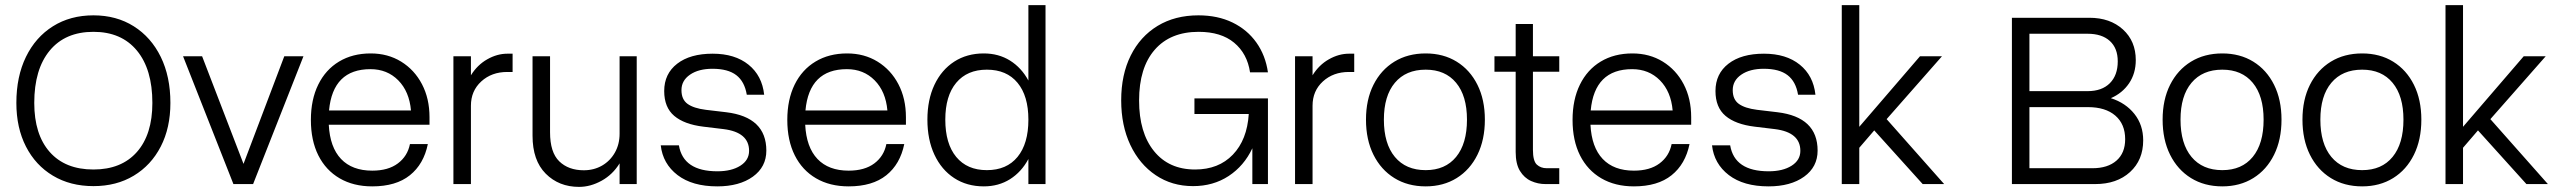

<svg xmlns="http://www.w3.org/2000/svg" viewBox="-20 -720 9998 751"><path d="M44 -317.5Q44 -420.5 81.5 -497.5Q119 -574.5 187 -617.2Q255 -660 345.5 -660Q435.5 -660 503.2 -617.2Q571 -574.5 608.8 -497.5Q646.5 -420.5 646.5 -317.5Q646.5 -220 608.8 -146.8Q571 -73.5 503.2 -32.8Q435.5 8 345.5 8Q255 8 187 -32.8Q119 -73.5 81.5 -146.8Q44 -220 44 -317.5ZM576 -317.5Q576 -449 515.5 -522.2Q455 -595.5 345.5 -595.5Q235 -595.5 174.5 -522.2Q114 -449 114 -317.5Q114 -194 174.5 -125.5Q235 -57 345.5 -57Q455 -57 515.5 -125.5Q576 -194 576 -317.5Z M696 -500H770.5L932.5 -79L1092 -500H1167L970 0H893Z M1196 -251Q1196 -330.5 1224.8 -389Q1253.5 -447.5 1306.2 -479.2Q1359 -511 1430 -511Q1497 -511 1549 -479Q1601 -447 1630.5 -390.8Q1660 -334.5 1660 -261.5V-232H1266Q1270.5 -144 1314 -98.2Q1357.5 -52.5 1436 -52.5Q1498.5 -52.5 1536.2 -80.8Q1574 -109 1583.5 -156.5H1653.5Q1637.5 -78 1583.2 -34.5Q1529 9 1436 9Q1362.5 9 1308.5 -22.5Q1254.5 -54 1225.2 -112.2Q1196 -170.5 1196 -251ZM1429 -449.5Q1282 -449.5 1267 -288H1587.5Q1581 -362 1537.8 -405.8Q1494.5 -449.5 1429 -449.5Z M1753.5 -500H1822V-425.5Q1847 -466 1885.8 -488Q1924.5 -510 1964.5 -510H1985V-438.5H1964Q1903 -438.5 1862.5 -401.5Q1822 -364.5 1822 -306.5V0H1753.5Z M2131.5 -202.5Q2131.5 -124 2167.5 -89Q2203.5 -54 2263.5 -54Q2303 -54 2334.8 -72.2Q2366.5 -90.5 2385 -123Q2403.5 -155.5 2403.5 -197V-500H2470.5V0H2403.5V-81Q2376.5 -37 2333 -13Q2289.5 11 2245 11Q2166 11 2114.5 -40.8Q2063 -92.5 2063 -189V-500H2131.5Z M2810.5 -215 2731.5 -224.5Q2656.5 -233.5 2617.2 -266.8Q2578 -300 2578 -364Q2578 -431.5 2628.8 -470.8Q2679.5 -510 2767.5 -510Q2854.5 -510 2907.8 -467Q2961 -424 2969 -349.5H2901Q2892.5 -401 2860 -426Q2827.5 -451 2767 -451Q2712.5 -451 2679 -428Q2645.5 -405 2645.5 -367.5Q2645.5 -331 2669.2 -313.8Q2693 -296.5 2740.5 -290.5L2820.5 -281Q2977.5 -262 2977.5 -131Q2977.5 -67 2924.8 -29Q2872 9 2785.5 9Q2688 9 2630.2 -35.2Q2572.5 -79.5 2564.5 -151.5H2635.5Q2652.5 -50 2786 -50Q2841.5 -50 2875.8 -71.8Q2910 -93.5 2910 -130Q2910 -202.5 2810.5 -215Z M3059.5 -251Q3059.5 -330.5 3088.2 -389Q3117 -447.5 3169.8 -479.2Q3222.5 -511 3293.5 -511Q3360.5 -511 3412.5 -479Q3464.5 -447 3494 -390.8Q3523.5 -334.5 3523.5 -261.5V-232H3129.5Q3134 -144 3177.5 -98.2Q3221 -52.5 3299.5 -52.5Q3362 -52.5 3399.8 -80.8Q3437.5 -109 3447 -156.5H3517Q3501 -78 3446.8 -34.5Q3392.5 9 3299.5 9Q3226 9 3172 -22.5Q3118 -54 3088.8 -112.2Q3059.5 -170.5 3059.5 -251ZM3292.5 -449.5Q3145.5 -449.5 3130.5 -288H3451Q3444.5 -362 3401.2 -405.8Q3358 -449.5 3292.5 -449.5Z M4069.5 -700V0H4002.5V-98Q3975.5 -47.5 3930.8 -19.2Q3886 9 3828 9Q3762 9 3712.2 -23.5Q3662.5 -56 3635 -114.8Q3607.5 -173.5 3607.5 -252Q3607.5 -330 3635 -388.2Q3662.5 -446.5 3712.2 -478.8Q3762 -511 3828 -511Q3886 -511 3930.8 -483Q3975.5 -455 4002.5 -405V-700ZM3677.5 -252Q3677.5 -158 3720.2 -106.2Q3763 -54.5 3840 -54.5Q3917.5 -54.5 3960 -106.2Q4002.5 -158 4002.5 -252Q4002.5 -345 3960 -396.2Q3917.5 -447.5 3840 -447.5Q3763 -447.5 3720.2 -396.2Q3677.5 -345 3677.5 -252Z M4365.5 -327.5Q4365.5 -428 4402.8 -502.8Q4440 -577.5 4508 -618.8Q4576 -660 4667.5 -660Q4743 -660 4800.8 -632Q4858.5 -604 4894.2 -553.8Q4930 -503.5 4939.5 -437H4869.5Q4858.5 -510.5 4807.2 -553Q4756 -595.5 4668.5 -595.5Q4557.5 -595.5 4496.5 -525.2Q4435.5 -455 4435.5 -327Q4435.5 -201 4493.8 -129Q4552 -57 4654.5 -57Q4746.5 -57 4802.2 -115Q4858 -173 4864.5 -274H4652V-335H4939.5V0H4878.5V-140Q4846 -71 4785.8 -31.5Q4725.5 8 4646.5 8Q4564 8 4500.5 -34.8Q4437 -77.5 4401.2 -153.2Q4365.5 -229 4365.5 -327.5Z M5045.5 -500H5114V-425.5Q5139 -466 5177.8 -488Q5216.5 -510 5256.5 -510H5277V-438.5H5256Q5195 -438.5 5154.5 -401.5Q5114 -364.5 5114 -306.5V0H5045.5Z M5323 -252Q5323 -330 5352.2 -388.2Q5381.5 -446.5 5434 -478.8Q5486.5 -511 5556.5 -511Q5625.5 -511 5677.8 -478.8Q5730 -446.5 5759 -388.2Q5788 -330 5788 -252Q5788 -173.5 5759 -114.8Q5730 -56 5677.8 -23.5Q5625.5 9 5556.5 9Q5486.5 9 5434 -23.5Q5381.5 -56 5352.2 -114.8Q5323 -173.5 5323 -252ZM5718 -252Q5718 -345 5675.5 -396.2Q5633 -447.5 5556.5 -447.5Q5479 -447.5 5436 -396.2Q5393 -345 5393 -252Q5393 -158 5436 -106.2Q5479 -54.5 5556.5 -54.5Q5633 -54.5 5675.5 -106.2Q5718 -158 5718 -252Z M6079 -62V0H6025Q5995.5 0 5968.8 -12Q5942 -24 5925.2 -51.5Q5908.5 -79 5908.5 -125.5V-439.5H5825.5V-500H5908.5V-626H5976V-500H6079V-439.5H5976V-134Q5976 -90.5 5991.2 -76.2Q6006.5 -62 6030 -62Z M6131 -251Q6131 -330.5 6159.8 -389Q6188.5 -447.5 6241.2 -479.2Q6294 -511 6365 -511Q6432 -511 6484 -479Q6536 -447 6565.5 -390.8Q6595 -334.5 6595 -261.5V-232H6201Q6205.5 -144 6249 -98.2Q6292.5 -52.5 6371 -52.5Q6433.5 -52.5 6471.2 -80.8Q6509 -109 6518.5 -156.5H6588.5Q6572.5 -78 6518.2 -34.5Q6464 9 6371 9Q6297.5 9 6243.5 -22.5Q6189.5 -54 6160.2 -112.2Q6131 -170.5 6131 -251ZM6364 -449.5Q6217 -449.5 6202 -288H6522.5Q6516 -362 6472.8 -405.8Q6429.5 -449.5 6364 -449.5Z M6922.5 -215 6843.5 -224.5Q6768.5 -233.5 6729.2 -266.8Q6690 -300 6690 -364Q6690 -431.5 6740.8 -470.8Q6791.5 -510 6879.5 -510Q6966.5 -510 7019.8 -467Q7073 -424 7081 -349.5H7013Q7004.5 -401 6972 -426Q6939.5 -451 6879 -451Q6824.5 -451 6791 -428Q6757.5 -405 6757.5 -367.5Q6757.5 -331 6781.2 -313.8Q6805 -296.5 6852.5 -290.5L6932.5 -281Q7089.5 -262 7089.5 -131Q7089.5 -67 7036.8 -29Q6984 9 6897.5 9Q6800 9 6742.2 -35.2Q6684.5 -79.5 6676.5 -151.5H6747.5Q6764.5 -50 6898 -50Q6953.5 -50 6987.8 -71.8Q7022 -93.5 7022 -130Q7022 -202.5 6922.5 -215Z M7490 -500H7576L7359.5 -254L7584.5 0H7500.5L7311 -210L7252.5 -142V0H7184V-700H7252.5V-224Z M8152.5 -650.5Q8233.5 -650.5 8283.8 -604.8Q8334 -559 8334 -485Q8334 -433 8307.8 -394.2Q8281.5 -355.5 8236.5 -336Q8294.5 -317.5 8328.8 -274.2Q8363 -231 8363 -171Q8363 -94 8311.5 -47Q8260 0 8175.5 0H7849.5V-650.5ZM8145.5 -588H7918V-363.5H8145.5Q8201.5 -363.5 8232.5 -394.5Q8263.5 -425.5 8263.5 -480Q8263.5 -531.5 8232.5 -559.8Q8201.5 -588 8145.5 -588ZM8147 -301H7918V-62H8164.5Q8224.5 -62 8258.5 -91.8Q8292.5 -121.5 8292.5 -175.5Q8292.5 -234.5 8254 -267.8Q8215.5 -301 8147 -301Z M8439 -252Q8439 -330 8468.2 -388.2Q8497.5 -446.5 8550 -478.8Q8602.5 -511 8672.5 -511Q8741.5 -511 8793.8 -478.8Q8846 -446.5 8875 -388.2Q8904 -330 8904 -252Q8904 -173.5 8875 -114.8Q8846 -56 8793.8 -23.5Q8741.5 9 8672.5 9Q8602.5 9 8550 -23.5Q8497.5 -56 8468.2 -114.8Q8439 -173.5 8439 -252ZM8834 -252Q8834 -345 8791.5 -396.2Q8749 -447.5 8672.5 -447.5Q8595 -447.5 8552 -396.2Q8509 -345 8509 -252Q8509 -158 8552 -106.2Q8595 -54.5 8672.5 -54.5Q8749 -54.5 8791.5 -106.2Q8834 -158 8834 -252Z M8986 -252Q8986 -330 9015.2 -388.2Q9044.5 -446.5 9097 -478.8Q9149.5 -511 9219.5 -511Q9288.5 -511 9340.8 -478.8Q9393 -446.5 9422 -388.2Q9451 -330 9451 -252Q9451 -173.5 9422 -114.8Q9393 -56 9340.8 -23.5Q9288.5 9 9219.5 9Q9149.5 9 9097 -23.5Q9044.5 -56 9015.2 -114.8Q8986 -173.5 8986 -252ZM9381 -252Q9381 -345 9338.5 -396.2Q9296 -447.5 9219.5 -447.5Q9142 -447.5 9099 -396.2Q9056 -345 9056 -252Q9056 -158 9099 -106.2Q9142 -54.5 9219.5 -54.5Q9296 -54.5 9338.5 -106.2Q9381 -158 9381 -252Z M9851.5 -500H9937.5L9721 -254L9946 0H9862L9672.5 -210L9614 -142V0H9545.5V-700H9614V-224Z"/></svg>

Font: Overused Grotesk Book
Style: Regular
Weight: 375
Version: Version 0.004